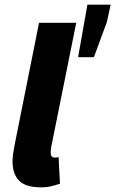

<svg xmlns="http://www.w3.org/2000/svg" viewBox="-20 -794 496 826"><path d="M158 12Q89 12 61.5 -17.5Q34 -47 34 -98Q34 -113 36 -129Q38 -145 42 -166L148 -696H308L200 -160Q199 -151 198.5 -146.5Q198 -142 198 -136Q198 -116 216 -116Q219 -116 222.5 -116.5Q226 -117 232 -118L238 -4Q222 2 201.5 7Q181 12 158 12ZM316 -548 356 -774H456L440 -700L384 -548Z"/></svg>

Font: Source Sans 3 Black
Style: Italic
Weight: 900
Italic angle: -11°
Designer: Paul D. Hunt
Foundry: Adobe
Version: Version 3.052;hotconv 1.1.0;makeotfexe 2.6.0